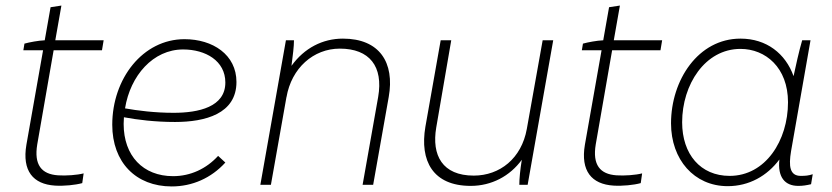

<svg xmlns="http://www.w3.org/2000/svg" viewBox="-20 -665 2996 691"><path d="M178 3C210 5 251 1 276 -6L281 -41C258 -35 217 -32 189 -34C129 -38 102 -72 114 -145L173 -484H347L353 -520H179L201 -645L162 -639L141 -520C118 -519 86 -513 68 -508L64 -484H135L75 -144C59 -50 99 -2 178 3Z M598 6C672 6 740 -24 791 -80L765 -104C723 -58 666 -31 603 -31C495 -31 425 -104 425 -219L426 -243C474 -234 538 -226 610 -226C718 -226 831 -255 831 -370C831 -468 746 -524 644 -524C494 -524 384 -382 384 -216C384 -81 469 6 598 6ZM430 -275C449 -393 531 -487 639 -487C720 -487 791 -446 791 -368C791 -280 695 -259 605 -259C536 -259 475 -267 430 -275Z M917 0H955L1011 -316V-315C1029 -420 1108 -490 1203 -490C1310 -490 1360 -426 1341 -316L1285 0H1323L1379 -316C1401 -440 1346 -526 1214 -526C1141 -526 1075 -492 1029 -428C1034 -466 1038 -498 1038 -520H1009Z M1674 4C1749 4 1815 -31 1858 -90C1852 -54 1849 -21 1849 0H1879L1971 -520H1933L1876 -201C1857 -95 1779 -33 1685 -33C1572 -33 1533 -106 1550 -206L1604 -520H1566L1511 -209C1490 -86 1538 4 1674 4Z M2188 3C2220 5 2261 1 2286 -6L2291 -41C2268 -35 2227 -32 2199 -34C2139 -38 2112 -72 2124 -145L2183 -484H2357L2363 -520H2189L2211 -645L2172 -639L2151 -520C2128 -519 2096 -513 2078 -508L2074 -484H2145L2085 -144C2069 -50 2109 -2 2188 3Z M2853 4C2869 4 2882 2 2899 -2L2905 -38C2890 -33 2879 -32 2862 -32C2822 -32 2818 -67 2827 -121L2897 -520H2867C2856 -483 2843 -424 2836 -391C2807 -472 2739 -526 2645 -526C2493 -526 2395 -377 2395 -221C2395 -91 2478 5 2599 5C2676 5 2741 -32 2785 -91C2778 -27 2805 4 2853 4ZM2645 -489C2735 -489 2816 -422 2816 -297C2816 -159 2735 -32 2606 -32C2501 -32 2435 -110 2435 -225C2435 -360 2517 -489 2645 -489Z"/></svg>

Font: Fixel Text 20240404 ExtraLight
Style: Italic
Weight: 200
Width: 4
Italic angle: -10°
Designer: AlfaBravo + MacPaw
Foundry: Kyrylo Tkachov, Marchela Mozhyna, Serhii Makarenko, Maria Weinstein, Zakhar Kryvoshyya
Version: Version 1.211;Glyphs 3.2 (3225)